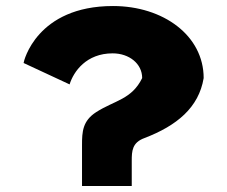

<svg xmlns="http://www.w3.org/2000/svg" viewBox="-20 -618 754 637"><path d="M210.9 -338C224.2 -381 266.6 -441 353.7 -441C408.2 -441 451.7 -407 451.7 -359C417.1 -288 360.1 -285 299.1 -246C254.1 -217 252.1 -181 252.1 -137V-1H417.1V-84C417.1 -117 418.3 -145 459.4 -160C566.5 -201 639.5 -261 655.7 -359C655.7 -500 521.7 -598 354.9 -598C101.3 -598 58.3 -414 58.3 -409Z"/></svg>

Font: Hussar
Style: BdSuprExt
Weight: 700
Foundry: Cannot Into Space Fonts
Version: Version 2.00